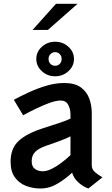

<svg xmlns="http://www.w3.org/2000/svg" viewBox="-20 -1012 606 1042"><path d="M200 11Q158 11 121 -3.2Q84 -17.5 60.8 -49.5Q37.5 -81.5 37.5 -135Q37.5 -206.5 81.2 -247.2Q125 -288 215 -316.5Q267 -333 305.5 -346Q344 -359 362.5 -368.5V-391Q362.5 -420 350.2 -443.2Q338 -466.5 309 -466.5Q285.5 -466.5 250.2 -454Q215 -441.5 176.8 -423Q138.5 -404.5 105.5 -386.5L55 -470.5Q88.5 -488.5 134 -509.8Q179.5 -531 229.8 -546.2Q280 -561.5 328.5 -561.5Q386.5 -561.5 419 -537.5Q451.5 -513.5 464.8 -476.2Q478 -439 478 -399.5V-115Q478 -92 496.5 -76.8Q515 -61.5 536 -49.5L459.5 11Q428.5 0 403.5 -23.8Q378.5 -47.5 371.5 -75Q335.5 -41 291.8 -15Q248 11 200 11ZM212 -82.5Q234 -82.5 260.5 -95.5Q287 -108.5 313.5 -128.8Q340 -149 362.5 -170V-272Q348.5 -264 314 -250.8Q279.5 -237.5 231.5 -221.5Q191 -207.5 171.5 -188.2Q152 -169 152 -137.5Q152 -107.5 169.8 -95Q187.5 -82.5 212 -82.5ZM279.5 -598Q237 -598 207 -625.8Q177 -653.5 177 -692Q177 -730.5 207 -758Q237 -785.5 279.5 -785.5Q321.5 -785.5 351.5 -758Q381.5 -730.5 381.5 -692Q381.5 -653.5 351.5 -625.8Q321.5 -598 279.5 -598ZM279.5 -655Q294 -655 304.2 -665.2Q314.5 -675.5 314.5 -692Q314.5 -708 304.2 -718.5Q294 -729 279.5 -729Q264.5 -729 254 -718.5Q243.5 -708 243.5 -692Q243.5 -675.5 254 -665.2Q264.5 -655 279.5 -655ZM156.5 -849.5 284 -991.5H401L240 -849.5Z"/></svg>

Font: Junction SemiBold
Style: Regular
Weight: 600
Designer: Caroline Hadilaksono
Foundry: Caroline Hadilaksono, Tyler Finck, The League of Moveable Type
Version: Version 2.000; ttfautohint (v1.8.3)